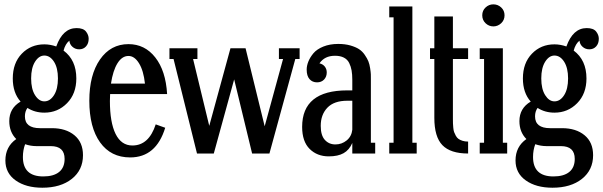

<svg xmlns="http://www.w3.org/2000/svg" viewBox="-20 -710 2790 888"><path d="M300.8 -522Q282.2 -507.3 273.9 -476.1Q333 -432.1 333 -347.2Q333 -276.4 290 -232.7Q247.1 -189 185.1 -189Q141.1 -189 106.9 -210.9Q95.2 -194.8 95.2 -171.9Q95.2 -117.2 165 -117.2H220.2Q284.7 -117.2 324.2 -84.5Q363.8 -51.8 363.8 7.8Q363.8 76.2 312.3 117.2Q260.7 158.2 175.8 158.2Q100.1 158.2 52.5 124.5Q4.9 90.8 4.9 32.2Q4.9 -31.7 55.2 -66.9Q22.9 -99.1 22.9 -149.9Q22.9 -209.5 75.2 -240.2Q39.1 -280.8 39.1 -347.2Q39.1 -418.5 80.8 -461.7Q122.6 -504.9 185.1 -504.9Q211.9 -504.9 240.2 -495.1Q270.5 -580.1 334 -580.1Q365.2 -580.1 377.7 -564.2Q390.1 -548.3 390.1 -530.8Q390.1 -508.8 377.9 -495.4Q365.7 -481.9 346.2 -481.9Q328.1 -481.9 315.2 -493.4Q302.2 -504.9 300.8 -522ZM185.1 -241.2Q211.4 -241.2 229.7 -269.8Q248 -298.3 248 -347.2Q248 -396 229.7 -424.6Q211.4 -453.1 185.1 -453.1Q160.2 -453.1 142.1 -424.6Q124 -396 124 -347.2Q124 -298.3 142.1 -269.8Q160.2 -241.2 185.1 -241.2ZM214.8 -34.2H147.9Q122.1 -34.2 96.2 -43Q85.9 -15.6 85.9 16.1Q85.9 106 180.2 106Q228 106 253.4 85.4Q278.8 64.9 278.8 24.9Q278.8 -34.2 214.8 -34.2Z M592.3 -37.1Q668.5 -37.1 700.2 -134.8L744.1 -119.1Q702.1 18.1 582 18.1Q492.7 18.1 442.9 -51.5Q393.1 -121.1 393.1 -244.1Q393.1 -363.8 442.4 -434.8Q491.7 -505.9 574.2 -505.9Q649.9 -505.9 698.2 -444.3Q746.6 -382.8 752.9 -274.9H489.3Q488.3 -265.1 488.3 -243.2Q488.3 -144 514.6 -90.6Q541 -37.1 592.3 -37.1ZM574.2 -451.2Q544.4 -451.2 523.4 -417.5Q502.4 -383.8 493.2 -323.2H650.4Q644 -383.3 623 -417.2Q602.1 -451.2 574.2 -451.2Z M968.8 0H891.1L782.7 -437H763.7V-486.8H893.1V-437H873L947.8 -127.9L1045.9 -486.8H1115.7L1204.1 -126L1289.1 -437H1270V-486.8H1365.7V-437H1345.7L1226.1 0H1146L1063 -342.8Z M1695.3 -341.8V-49.8H1715.3V0H1609.4V-48.8Q1595.2 -16.1 1569.1 -1.5Q1543 13.2 1500.5 13.2Q1446.8 13.2 1412.1 -21.2Q1377.4 -55.7 1377.4 -123Q1377.4 -292 1586.4 -292H1609.4V-340.8Q1609.4 -365.7 1606.2 -384Q1603 -402.3 1595 -418.7Q1586.9 -435.1 1570.3 -443.6Q1553.7 -452.1 1529.3 -452.1Q1481.4 -452.1 1457.5 -417Q1473.1 -413.6 1482.2 -402.1Q1491.2 -390.6 1491.2 -375Q1491.2 -355 1478.8 -342Q1466.3 -329.1 1446.3 -329.1Q1424.8 -329.1 1411.6 -344Q1398.4 -358.9 1398.4 -388.2Q1398.4 -405.8 1406 -425Q1413.6 -444.3 1429.4 -463.4Q1445.3 -482.4 1475.3 -494.6Q1505.4 -506.8 1544.4 -506.8Q1575.7 -506.8 1600.3 -499.8Q1625 -492.7 1640.4 -482.7Q1655.8 -472.7 1667 -456.3Q1678.2 -439.9 1683.6 -426.8Q1689 -413.6 1691.9 -394.5Q1694.8 -375.5 1695.1 -366Q1695.3 -356.4 1695.3 -341.8ZM1531.2 -42Q1560.5 -42 1583.3 -60.5Q1606 -79.1 1609.4 -109.9V-244.1H1586.4Q1524.9 -244.1 1494.1 -211.9Q1463.4 -179.7 1463.4 -127.9Q1463.4 -84 1482.4 -63Q1501.5 -42 1531.2 -42Z M1907.2 0H1780.3V-49.8H1800.3V-629.9H1780.3V-680.2H1887.2V-49.8H1907.2Z M2145 -486.8V-437H2074.7V-159.2Q2074.7 -146.5 2075 -139.2Q2075.2 -131.8 2076.4 -119.1Q2077.6 -106.4 2080.3 -99.1Q2083 -91.8 2088.1 -82.3Q2093.3 -72.8 2100.6 -67.6Q2107.9 -62.5 2119.1 -58.8Q2130.4 -55.2 2145 -55.2V0Q2063.5 0 2026.1 -38.6Q1988.8 -77.1 1988.8 -165V-437H1968.8V-486.8H1988.8V-633.8H2074.7V-486.8Z M2261.7 -689.9Q2282.7 -689.9 2298.1 -675.5Q2313.5 -661.1 2313.5 -639.2Q2313.5 -617.2 2297.9 -602.5Q2282.2 -587.9 2261.7 -587.9Q2241.2 -587.9 2225.8 -602.5Q2210.4 -617.2 2210.4 -639.2Q2210.4 -661.1 2225.8 -675.5Q2241.2 -689.9 2261.7 -689.9ZM2325.7 0H2198.7V-49.8H2218.8V-437H2198.7V-486.8H2305.7V-49.8H2325.7Z M2660.2 -522Q2641.6 -507.3 2633.3 -476.1Q2692.4 -432.1 2692.4 -347.2Q2692.4 -276.4 2649.4 -232.7Q2606.4 -189 2544.4 -189Q2500.5 -189 2466.3 -210.9Q2454.6 -194.8 2454.6 -171.9Q2454.6 -117.2 2524.4 -117.2H2579.6Q2644 -117.2 2683.6 -84.5Q2723.1 -51.8 2723.1 7.8Q2723.1 76.2 2671.6 117.2Q2620.1 158.2 2535.2 158.2Q2459.5 158.2 2411.9 124.5Q2364.3 90.8 2364.3 32.2Q2364.3 -31.7 2414.6 -66.9Q2382.3 -99.1 2382.3 -149.9Q2382.3 -209.5 2434.6 -240.2Q2398.4 -280.8 2398.4 -347.2Q2398.4 -418.5 2440.2 -461.7Q2481.9 -504.9 2544.4 -504.9Q2571.3 -504.9 2599.6 -495.1Q2629.9 -580.1 2693.4 -580.1Q2724.6 -580.1 2737.1 -564.2Q2749.5 -548.3 2749.5 -530.8Q2749.5 -508.8 2737.3 -495.4Q2725.1 -481.9 2705.6 -481.9Q2687.5 -481.9 2674.6 -493.4Q2661.6 -504.9 2660.2 -522ZM2544.4 -241.2Q2570.8 -241.2 2589.1 -269.8Q2607.4 -298.3 2607.4 -347.2Q2607.4 -396 2589.1 -424.6Q2570.8 -453.1 2544.4 -453.1Q2519.5 -453.1 2501.5 -424.6Q2483.4 -396 2483.4 -347.2Q2483.4 -298.3 2501.5 -269.8Q2519.5 -241.2 2544.4 -241.2ZM2574.2 -34.2H2507.3Q2481.4 -34.2 2455.6 -43Q2445.3 -15.6 2445.3 16.1Q2445.3 106 2539.6 106Q2587.4 106 2612.8 85.4Q2638.2 64.9 2638.2 24.9Q2638.2 -34.2 2574.2 -34.2Z"/></svg>

Font: Margherita Semibold
Style: Regular
Weight: 600
Designer: James Puckett
Foundry: Dunwich Type Founders
Version: Version 1.008;hotconv 1.0.109;makeotfexe 2.5.65596